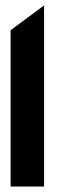

<svg xmlns="http://www.w3.org/2000/svg" viewBox="-20 -686 208 706"><path d="M19 0H142V-666L19 -575Z"/></svg>

Font: Charger Sport
Style: UltNrw
Weight: 1000
Designer: Jasper
Foundry: Cannot Into Space Fonts
Version: Version 1.1